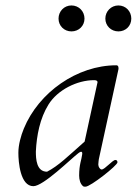

<svg xmlns="http://www.w3.org/2000/svg" viewBox="-20 -684 512 719"><path d="M300.3 15.1C318.8 15.1 419.9 -64.5 419.9 -76.2C419.9 -81.5 417 -85 412.1 -85C401.4 -85 372.6 -49.3 360.8 -49.3C354.5 -49.3 348.1 -59.1 348.1 -67.9C348.1 -73.7 350.1 -87.9 350.1 -87.9L423.8 -425.8C423.8 -431.6 423.8 -439.5 415.5 -439.5C268.6 -439.5 125 -337.9 69.3 -202.6C58.1 -175.3 48.8 -141.6 48.8 -111.8C48.8 -77.1 55.7 13.2 105 13.2C142.6 13.2 246.1 -89.8 273.4 -110.4C277.8 -113.8 281.2 -115.7 284.2 -115.7C288.1 -115.7 288.1 -110.8 288.1 -107.9C285.2 -84 276.4 -68.8 276.4 -26.4C276.4 -12.2 280.3 4.4 291 13.2C293.5 15.1 296.4 15.1 300.3 15.1ZM114.3 -116.7C117.2 -176.8 129.4 -240.7 161.6 -292.5C195.3 -347.2 268.6 -383.8 332 -383.8C337.9 -383.8 345.2 -382.8 345.2 -376L296.9 -153.8C232.9 -97.2 198.7 -63 156.2 -41C116.2 -41 114.3 -88.9 114.3 -116.7ZM423.3 -566.4C451.2 -566.4 471.7 -587.4 471.7 -614.3C471.7 -641.6 451.2 -663.6 423.3 -663.6C396 -663.6 374.5 -641.6 374.5 -614.3C374.5 -587.4 396 -566.4 423.3 -566.4ZM247.6 -566.4C275.4 -566.4 296.4 -587.4 296.4 -614.3C296.4 -641.6 275.4 -663.6 247.6 -663.6C220.2 -663.6 199.2 -641.6 199.2 -614.3C199.2 -587.4 220.2 -566.4 247.6 -566.4Z"/></svg>

Font: Cardo
Style: Italic
Weight: 400
Designer: David J. Perry
Foundry: David J. Perry
Version: Version 0.99